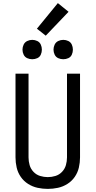

<svg xmlns="http://www.w3.org/2000/svg" viewBox="-20 -1210 616 1238"><path d="M188 -828Q205 -828 220.5 -835Q236 -842 243 -857.5Q250 -873 250 -890Q250 -907 243 -922.5Q236 -938 220.5 -945.5Q205 -953 188 -953Q171 -953 155.5 -945.5Q140 -938 132.5 -922.5Q125 -907 125 -890Q125 -873 132.5 -857.5Q140 -842 155.5 -835Q171 -828 188 -828ZM388 -828Q405 -828 420.5 -835Q436 -842 443 -857.5Q450 -873 450 -890Q450 -907 443 -922.5Q436 -938 420.5 -945.5Q405 -953 388 -953Q371 -953 355.5 -945.5Q340 -938 332.5 -922.5Q325 -907 325 -890Q325 -873 332.5 -857.5Q340 -842 355.5 -835Q371 -828 388 -828ZM288 8Q321 8 353.5 1Q386 -6 414.5 -24Q443 -42 462 -69.5Q481 -97 488.5 -129.5Q496 -162 496 -195V-735H412V-195Q412 -170 405 -145.5Q398 -121 380 -102Q362 -83 337.5 -75.5Q313 -68 288 -68Q263 -68 238.5 -75.5Q214 -83 196 -102Q178 -121 171 -145.5Q164 -170 164 -195V-735H80V-195Q80 -162 87.5 -129.5Q95 -97 114 -69.5Q133 -42 161.5 -24Q190 -6 222.5 1Q255 8 288 8ZM275 -980 422 -1134 353 -1190 218 -1025Z"/></svg>

Font: Iosevka SS01 Extended
Style: Regular
Weight: 400
Width: 7
Monospace: yes
Designer: Belleve Invis
Foundry: Belleve Invis
Version: Version 3.4.7; ttfautohint (v1.8.3)